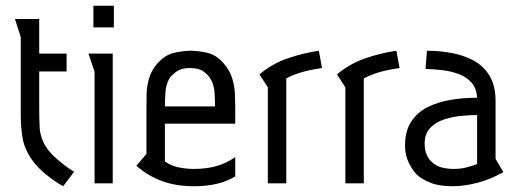

<svg xmlns="http://www.w3.org/2000/svg" viewBox="-20 -636 1798 666"><path d="M116 -570V-450H211V-388H116V-259Q116 -231 117.5 -196Q119 -161 138 -129Q152 -106 181.5 -81Q211 -56 237 -40L199 10Q170 -6 140.5 -30Q111 -54 92 -80Q65 -118 58.5 -156.5Q52 -195 52 -233V-507L32 -570Z M375 -616V-541H304V-616ZM371 -450V0H308V-387L287 -450Z M552 -207V-76Q575 -60 602 -55Q629 -50 652 -50Q695 -50 729.5 -59.5Q764 -69 796 -91V-24Q766 -6 730.5 2Q695 10 654 10Q590 10 541.5 -8Q493 -26 453 -61L488 -102V-265Q488 -284 488.5 -310Q489 -336 497 -364Q505 -392 526 -416Q553 -446 584.5 -453Q616 -460 641 -460Q667 -460 698.5 -453Q730 -446 756 -416Q777 -392 785.5 -364Q794 -336 795 -310Q796 -284 796 -265V-207ZM726 -267Q726 -289 724 -317Q722 -345 708 -366Q702 -376 686 -388Q670 -400 639 -400Q609 -400 592.5 -388Q576 -376 569 -366Q556 -345 554 -317Q552 -289 552 -267Z M909 -333 880 -378Q924 -415 977.5 -433.5Q1031 -452 1086 -460L1097 -400Q1049 -393 1020 -383.5Q991 -374 973 -364V0H909Z M1178 -333 1149 -378Q1193 -415 1246.5 -433.5Q1300 -452 1355 -460L1366 -400Q1318 -393 1289 -383.5Q1260 -374 1242 -364V0H1178Z M1461 -460Q1503 -460 1545 -452.5Q1587 -445 1622 -426.5Q1657 -408 1678 -373.5Q1699 -339 1699 -285V-85L1726 -39Q1680 -13 1634.5 -1.5Q1589 10 1551 10Q1502 10 1472 -2.5Q1442 -15 1425 -31Q1409 -48 1397 -73.5Q1385 -99 1385 -131Q1385 -181 1406 -213.5Q1427 -246 1462.5 -264Q1498 -282 1542.5 -289.5Q1587 -297 1635 -297Q1633 -330 1615.5 -349.5Q1598 -369 1571.5 -379Q1545 -389 1515 -392.5Q1485 -396 1456 -397ZM1635 -237Q1611 -237 1580 -234Q1549 -231 1520 -221.5Q1491 -212 1472 -192Q1453 -172 1453 -138Q1453 -115 1460 -99.5Q1467 -84 1476 -76Q1492 -60 1512.5 -55Q1533 -50 1553 -50Q1577 -50 1597 -55Q1617 -60 1635 -67Z"/></svg>

Font: Aubrey
Style: Regular
Weight: 400
Designer: Gayaneh Bagdasaryan
Foundry: Cyreal.org
Version: Version 1.102; ttfautohint (v1.8.3)